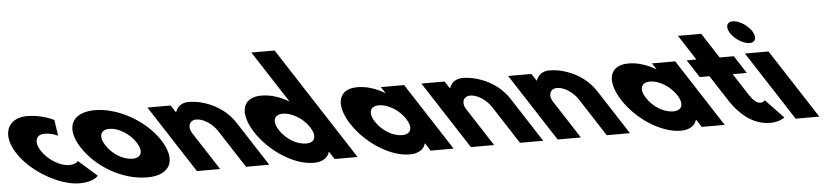

<svg xmlns="http://www.w3.org/2000/svg" viewBox="-239 -1151 6314 1457"><g transform="rotate(-5 2918.0 -422.5)"><path d="M84.9 -383C137.9 -383 186.5 -359 186.5 -359L168.1 -480C168.1 -480 79 -528 -35 -528C-184 -528 -240 -406 -142.2 -255C-45 -105 168.7 15 316.7 15C430.7 15 458.9 -31 458.9 -31L319.2 -154C319.2 -154 301.8 -130 248.8 -130C181.8 -130 90.5 -186 44.5 -257C-0.8 -327 17.9 -383 84.9 -383Z M348.2 -256C450.5 -98 647.7 15 832.7 15C1009.7 15 1065.5 -98 963.2 -256C859.5 -416 651 -528 481 -528C308 -528 244.5 -416 348.2 -256ZM536.2 -256C490.2 -327 510.8 -377 577.8 -377C643.8 -377 729.2 -327 775.2 -256C820.5 -186 802.9 -136 733.9 -136C661.9 -136 581.5 -186 536.2 -256Z M1212 0H1389L1201.2 -290C1168.1 -341 1188.4 -390 1241.4 -390C1298.4 -390 1365.1 -341 1398.2 -290L1586 0H1763L1544.1 -338C1451.4 -481 1290 -528 1196 -528C1140 -528 1107.8 -499 1093.7 -459H1091.7L1056.7 -513H879.7Z M1670.2 -256C1767.3 -106 1950.7 15 2100.7 15C2170.7 15 2210.6 -16 2221.4 -58H2223.4L2261 0H2436L1879 -860H1702L1958.5 -464C1889.9 -505 1818 -528 1749 -528C1599 -528 1573 -406 1670.2 -256ZM1858.2 -256C1812.2 -327 1832.8 -377 1899.8 -377C1965.8 -377 2051.2 -327 2097.2 -256C2142.5 -186 2124.9 -136 2055.9 -136C1983.9 -136 1903.5 -186 1858.2 -256Z M2401.7 -256C2498.8 -106 2682.2 15 2832.2 15C2902.2 15 2942.1 -16 2952.9 -58H2954.9L2992.5 0H3167.5L2835.2 -513H2658.2L2690 -464C2621.4 -505 2549.5 -528 2480.5 -528C2330.5 -528 2304.5 -406 2401.7 -256ZM2589.7 -256C2543.7 -327 2564.3 -377 2631.3 -377C2697.3 -377 2782.7 -327 2828.7 -256C2874 -186 2856.4 -136 2787.4 -136C2715.4 -136 2635 -186 2589.7 -256Z M3299 0H3476L3288.2 -290C3255.1 -341 3275.4 -390 3328.4 -390C3385.4 -390 3452.1 -341 3485.2 -290L3673 0H3850L3631.1 -338C3538.4 -481 3377 -528 3283 -528C3227 -528 3194.8 -499 3180.7 -459H3178.7L3143.7 -513H2966.7Z M3960 0H4137L3949.2 -290C3916.1 -341 3936.4 -390 3989.4 -390C4046.4 -390 4113.1 -341 4146.2 -290L4334 0H4511L4292.1 -338C4199.4 -481 4038 -528 3944 -528C3888 -528 3855.8 -499 3841.7 -459H3839.7L3804.7 -513H3627.7Z M4466.7 -256C4563.8 -106 4747.2 15 4897.2 15C4967.2 15 5007.1 -16 5017.9 -58H5019.9L5057.5 0H5232.5L4900.2 -513H4723.2L4755 -464C4686.4 -505 4614.5 -528 4545.5 -528C4395.5 -528 4369.5 -406 4466.7 -256ZM4654.7 -256C4608.7 -327 4629.3 -377 4696.3 -377C4762.3 -377 4847.7 -327 4893.7 -256C4939 -186 4921.4 -136 4852.4 -136C4780.4 -136 4700 -186 4654.7 -256Z M5061.7 -513H4987.7L5075.2 -378H5149.2L5276.8 -181C5335.7 -90 5437.7 15 5578.7 15C5651.7 15 5688 -17 5688 -17L5551.4 -160C5551.4 -160 5540.7 -144 5517.7 -144C5489.7 -144 5462.8 -167 5431.7 -215L5326.2 -378H5434.2L5346.7 -513H5238.7L5115 -704H4938Z M5773 0H5953L5612.3 -526H5432.3ZM5333.1 -690C5364.2 -642 5429.1 -602 5475.1 -602C5521.1 -602 5534.2 -642 5503.1 -690C5472 -738 5407.1 -778 5361.1 -778C5315.1 -778 5302 -738 5333.1 -690Z"/></g></svg>

Font: Hussar
Style: BdOpOblSeven
Weight: 700
Foundry: Cannot Into Space Fonts
Version: Version 2.00